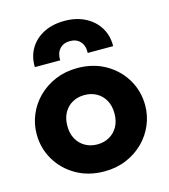

<svg xmlns="http://www.w3.org/2000/svg" viewBox="-116 -864 854 970"><g transform="rotate(-15 311.5 -378.5)"><path d="M311.4 15Q228 15 164 -21.8Q100 -58.6 63.8 -120Q27.6 -181.4 27.6 -255Q27.6 -308.5 48.3 -357.2Q69 -405.9 107 -443.6Q145 -481.2 197 -503.1Q249 -525 311.4 -525Q394.8 -525 458.8 -488.2Q522.8 -451.4 558.9 -390Q595.1 -328.6 595.1 -255Q595.1 -201.5 574.4 -152.8Q553.8 -104.1 515.8 -66.4Q477.8 -28.8 425.9 -6.9Q374.1 15 311.4 15ZM311.4 -126Q346.5 -126 374.4 -141.8Q402.4 -157.5 418.5 -186.4Q434.6 -215.2 434.6 -255Q434.6 -294.8 418.7 -323.7Q402.8 -352.6 374.8 -368.3Q346.9 -384 311.4 -384Q275.9 -384 247.9 -368.3Q220 -352.6 204.1 -323.7Q188.1 -294.8 188.1 -255Q188.1 -215.2 204.2 -186.4Q220.4 -157.5 248.3 -141.8Q276.2 -126 311.4 -126ZM106.4 -585Q105.1 -640.5 130.5 -682.7Q155.9 -724.9 202.4 -748.4Q248.9 -772 311.4 -772Q372.4 -772 419 -748Q465.6 -724 491.4 -681.8Q517.2 -639.6 516.1 -585H383.1Q385 -622.1 365.4 -644.2Q345.9 -666.2 311.4 -666.2Q276.9 -666.2 257.2 -644.2Q237.5 -622.1 239.1 -585Z"/></g></svg>

Font: Geologica-Sharp
Style: Regular
Weight: 100
Designer: Sindre Bremnes, Frode Helland
Foundry: Monokrom Skriftforlag AS
Version: Version 1.010;gftools[0.9.28]